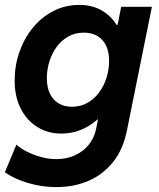

<svg xmlns="http://www.w3.org/2000/svg" viewBox="-27 -551 651 785"><path d="M204.3 213.9Q158.5 213.9 117.5 204.7Q76.5 195.6 44.3 181.7Q12.1 167.7 -7 152.9L40.1 40.4Q56.5 55.4 82.8 68.9Q109.2 82.3 140.9 91Q172.7 99.6 203.9 99.6Q244 99.6 277.9 84.6Q311.8 69.7 335 41.8Q358.3 14 366 -24.2L374 -63.6H358.5L388.2 -114.3L446.5 -401.2L422.8 -449.2H453.7L468.5 -523.1H594L492.1 -18.3Q476.5 59.9 435.3 111.4Q394.1 162.9 334.7 188.4Q275.3 213.9 204.3 213.9ZM223.4 -4.9Q169.5 -4.9 126.3 -31.3Q83.1 -57.6 58 -106.5Q32.9 -155.3 32.9 -222.1Q32.9 -282.3 52.1 -337.7Q71.3 -393.1 106.6 -436.7Q141.9 -480.3 190.5 -505.6Q239 -530.9 297.6 -530.9Q354.2 -530.9 396.1 -504Q438 -477 461 -428.8Q484 -380.7 484 -317.1Q484 -258.2 464.4 -202.5Q444.8 -146.7 409.6 -102.2Q374.3 -57.6 326.9 -31.2Q279.4 -4.9 223.4 -4.9ZM267.9 -114.6Q302.6 -114.6 330.6 -130.6Q358.7 -146.5 378.4 -173.2Q398.1 -200 408.6 -233.4Q419 -266.9 419 -302.1Q419 -356.8 391.6 -387.1Q364.2 -417.5 315.4 -417.5Q280.4 -417.5 252.6 -402Q224.8 -386.5 205.1 -359.9Q185.4 -333.4 175 -300Q164.6 -266.6 164.6 -231.1Q164.6 -177 192 -145.8Q219.4 -114.6 267.9 -114.6Z"/></svg>

Font: Reddit Sans
Style: Italic
Weight: 400
Italic angle: -11.25°
Designer: Stephen Hutchings
Version: Version 1.013